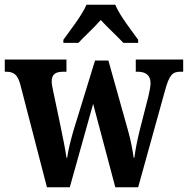

<svg xmlns="http://www.w3.org/2000/svg" viewBox="-23 -786 789 806"><path d="M243 -619V-606H306C330 -632 373 -671 400 -702C426 -673 474 -629 495 -606H557V-619C530 -657 479 -721 461 -766H340C321 -721 270 -657 243 -619ZM62 -432 174 0H270L368 -350L461 0H557L670 -407C688 -472 701 -485 735 -485H746V-536H547V-485H553C590 -485 609 -470 609 -436C609 -425 605 -403 601 -386L563 -237C552 -192 545 -155 541 -124H538C535 -150 525 -202 515 -236L432 -532H376L287 -243C276 -206 263 -156 259 -124H256C252 -155 240 -214 230 -262L201 -400C198 -415 194 -432 194 -443C194 -476 211 -485 246 -485H256V-536H-3V-485H0C34 -485 50 -475 62 -432Z"/></svg>

Font: Noto Serif Sinhala Condensed
Style: Bold
Weight: 700
Width: 3
Designer: Jelle Bosma - Monotype Design Team
Foundry: Monotype Imaging Inc.
Version: Version 2.007